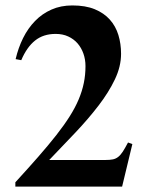

<svg xmlns="http://www.w3.org/2000/svg" viewBox="-20 -694 553 714"><path d="M472.2 -158.2 456.1 -164.1Q444.8 -142.6 436.5 -129.9Q428.2 -117.2 419.4 -110.4Q410.6 -103.5 399.7 -101.3Q388.7 -99.1 373 -99.1H163.1Q212.9 -150.9 260.7 -201.4Q308.6 -252 346.4 -301.3Q384.3 -350.6 407.2 -398.7Q430.2 -446.8 430.2 -494.1Q430.2 -531.2 420.2 -564Q410.2 -596.7 388.4 -621.1Q366.7 -645.5 332.3 -659.7Q297.9 -673.8 249 -673.8Q206.1 -673.8 171.4 -658.4Q136.7 -643.1 110.4 -616Q84 -588.9 65.9 -552.5Q47.9 -516.1 38.1 -474.1L59.1 -470.2Q79.6 -518.6 110.4 -543.2Q141.1 -567.9 187 -567.9Q213.4 -567.9 233.9 -558.3Q254.4 -548.8 268.6 -532.5Q282.7 -516.1 290.3 -494.4Q297.9 -472.7 297.9 -448.2Q297.9 -415.5 291.7 -385.5Q285.6 -355.5 272.7 -324.7Q259.8 -293.9 239.3 -261.5Q218.8 -229 189.7 -191.9Q160.6 -154.8 122.8 -111.6Q85 -68.4 37.1 -16.1V0H434.1Z"/></svg>

Font: Galatia SIL
Style: Bold
Weight: 700
Designer: Development by SIL's NRSI team
Version: Version 2.1